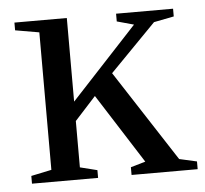

<svg xmlns="http://www.w3.org/2000/svg" viewBox="-41 -502 581 544"><g transform="rotate(-5 250.0 -229.5)"><path d="M168 -221.2 356 -423.8 308.1 -437V-459H470.2V-437L413.1 -425.8L282.2 -292L450.2 -33.2L500 -22V0H312V-22L354 -34.2L228 -231.9L168 -166V-34.2L216.8 -22V0H28.8V-22L86.9 -34.2V-425.3L19 -437V-459H168Z"/></g></svg>

Font: Tinos
Style: Regular
Weight: 400
Designer: Steve Matteson
Foundry: Monotype Imaging Inc.
Version: Version 1.23